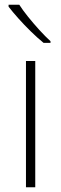

<svg xmlns="http://www.w3.org/2000/svg" viewBox="-20 -837 257 806"><path d="M128 -51H89V-581H128ZM61 -817Q75 -795 97.5 -767Q120 -739 145 -711.5Q170 -684 192 -664V-657H163Q137 -678 109 -705.5Q81 -733 56.5 -760.5Q32 -788 16 -809V-817Z"/></svg>

Font: Noto Sans Tamil UI ExtraLight
Style: Regular
Weight: 200
Designer: Jelle Bosma - Monotype Design Team
Foundry: Monotype Imaging Inc.
Version: Version 2.004; ttfautohint (v1.8.4.7-5d5b)